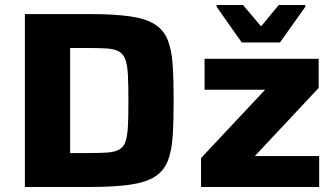

<svg xmlns="http://www.w3.org/2000/svg" viewBox="-20 -744 1338 764"><path d="M79 0V-688H335Q434 -688 497 -679Q560 -670 595.5 -647.5Q631 -625 647 -586Q663 -547 667 -487.5Q671 -428 671 -344Q671 -260 667 -200.5Q663 -141 647 -102Q631 -63 595.5 -40.5Q560 -18 497 -9Q434 0 335 0ZM259 -135H329Q376 -135 406.5 -137Q437 -139 454.5 -149Q472 -159 479.5 -181Q487 -203 489 -242.5Q491 -282 491 -343Q491 -405 489 -445Q487 -485 479 -507Q471 -529 453.5 -539Q436 -549 406 -551Q376 -553 330 -553H259ZM780 0V-115L1035 -387H794V-510H1248V-394L994 -123H1250V0ZM942 -575 842 -717V-724H947L1019 -639L1089 -724H1195V-717L1094 -575Z"/></svg>

Font: Saira SemiExpanded
Style: Bold
Weight: 700
Width: 6
Designer: Hector Gatti with collaboration of the Omnibus-Type team
Foundry: Omnibus-Type
Version: Version 1.101